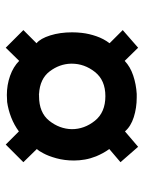

<svg xmlns="http://www.w3.org/2000/svg" viewBox="66 -682 513 686"><g transform="rotate(-90 323.0 -338.5)"><path d="M150 -575 197 -528Q220 -545 247 -555.5Q274 -566 302 -570Q309 -570 315 -570.5Q321 -571 327 -571Q363 -571 395.5 -559.5Q428 -548 449 -527L496 -575L559 -512L512 -465Q529 -451 540 -416Q551 -381 551 -338Q551 -329 550.5 -320.5Q550 -312 549 -303Q546 -277 537 -251Q528 -225 512 -204L559 -157L496 -102L449 -150Q428 -130 396.5 -119.5Q365 -109 331 -107H318Q281 -107 248 -117.5Q215 -128 197 -149L142 -102L87 -165L134 -205Q126 -216 119.5 -228Q113 -240 108 -252Q100 -272 96.5 -292Q93 -312 93 -331Q93 -365 101 -394Q109 -423 119 -441Q123 -449 127 -455Q131 -461 134 -464L87 -512ZM331 -457Q330 -456 329 -456H323Q264 -456 235 -419.5Q206 -383 205 -339Q205 -294 235 -256.5Q265 -219 323 -219Q380 -219 409.5 -256.5Q439 -294 439 -339V-342Q438 -383 411.5 -418Q385 -453 331 -456Z"/></g></svg>

Font: Fette UNZ Fraktur
Style: Regular
Weight: 900
Foundry: UNZ1 Extensions by Catfonts.de
Version: Version 0.000 2012 initial release